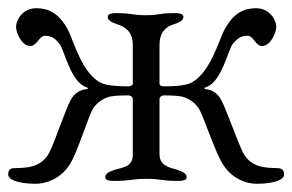

<svg xmlns="http://www.w3.org/2000/svg" viewBox="-23 -437 711 467"><path d="M300 -234C300 -229 294 -227 289 -227C268 -227 242 -228 226 -234C177 -254 155 -341 143 -363C120 -407 93 -417 65 -417C32 -417 16 -388 16 -372C16 -357 30 -325 51 -325C66 -325 73 -350 86 -350C104 -350 111 -343 122 -330C134 -314 149 -237 187 -225C193 -223 191 -220 187 -220C172 -219 157 -210 148 -192C135 -167 111 -94 97 -66C77 -28 40 -29 12 -28C0 -28 -3 -22 -3 -12C-3 -2 16 10 64 10C89 10 124 -2 146 -36C165 -64 191 -153 204 -174C213 -187 226 -197 244 -202C254 -204 270 -205 290 -205C295 -205 300 -201 300 -196V-61C300 -31 276 -30 256 -24C245 -20 233 -16 233 -6C233 4 251 3 256 3C295 3 299 -2 334 -2C369 -2 369 3 408 3C413 3 431 4 431 -6C431 -16 419 -20 408 -24C388 -30 365 -34 365 -62V-196C365 -201 370 -205 375 -205C395 -205 410 -204 420 -202C438 -197 451 -187 460 -174C473 -153 501 -64 520 -36C542 -2 576 10 601 10C649 10 668 -2 668 -12C668 -22 664 -28 652 -28C624 -29 588 -28 568 -66C554 -94 529 -167 516 -192C507 -210 493 -219 478 -220C474 -220 472 -223 478 -225C516 -237 531 -314 543 -330C554 -343 562 -350 580 -350C593 -350 599 -325 614 -325C635 -325 649 -357 649 -372C649 -388 633 -417 600 -417C572 -417 545 -407 522 -363C510 -341 487 -254 438 -234C422 -228 397 -227 376 -227C371 -227 365 -228 365 -234V-328C365 -358 380 -372 400 -378C411 -382 423 -386 423 -396C423 -406 405 -405 400 -405C361 -405 367 -400 332 -400C297 -400 301 -405 262 -405C257 -405 239 -406 239 -396C239 -386 251 -382 262 -378C282 -372 300 -359 300 -328Z"/></svg>

Font: EB Garamond SC 08
Style: Regular
Weight: 400
Version: Version 0.016